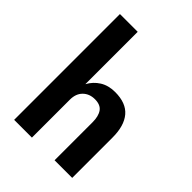

<svg xmlns="http://www.w3.org/2000/svg" viewBox="-223 -890 1001 1001"><g transform="rotate(45 277.5 -390.0)"><path d="M362 -280V0H492V-298Q492 -384 453.5 -429.5Q415 -475 334 -475Q285 -475 250 -453Q215 -431 195 -394V-780H64V0H195V-280Q195 -324 220.5 -349Q246 -374 286 -374Q327 -374 344.5 -349.5Q362 -325 362 -280Z"/></g></svg>

Font: Jost-600-Semi-PL
Style: Regular
Weight: 600
Version: Version 3.300; ttfautohint (v0.97) -l 8 -r 50 -G 200 -x 14 -